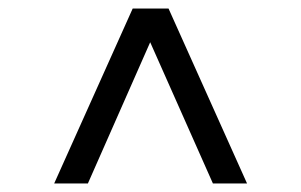

<svg xmlns="http://www.w3.org/2000/svg" viewBox="-20 -706 706 450"><path d="M107 -276 291 -686H375L559 -276H479L332 -607L186 -276Z"/></svg>

Font: Archivo SemiExpanded
Style: Regular
Weight: 400
Width: 6
Designer: Hector Gatti
Foundry: Omnibus-Type
Version: Version 2.001